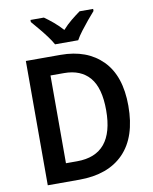

<svg xmlns="http://www.w3.org/2000/svg" viewBox="-100 -1105 866 1086"><g transform="rotate(-10 333.5 -562.0)"><path d="M612 -457Q612 -278 522 -185.5Q432 -93 266 -93H85V-807H284Q436 -807 524 -718Q612 -629 612 -457ZM484 -454Q484 -582 433 -642Q382 -702 286 -702H208V-198H272Q484 -198 484 -454ZM264 -871Q252 -893 232 -920Q212 -947 190 -973Q168 -999 151 -1019V-1031H228Q251 -1015 278.5 -992Q306 -969 330 -942Q355 -970 381.5 -991.5Q408 -1013 433 -1031H511V-1019Q494 -1000 472 -973.5Q450 -947 429.5 -920Q409 -893 397 -871Z"/></g></svg>

Font: Noto Sans Telugu UI SemiCondensed SemiBold
Style: Regular
Weight: 600
Width: 4
Designer: Jelle Bosma - Monotype Design Team
Foundry: Monotype Imaging Inc.
Version: Version 2.005; ttfautohint (v1.8.4.7-5d5b)